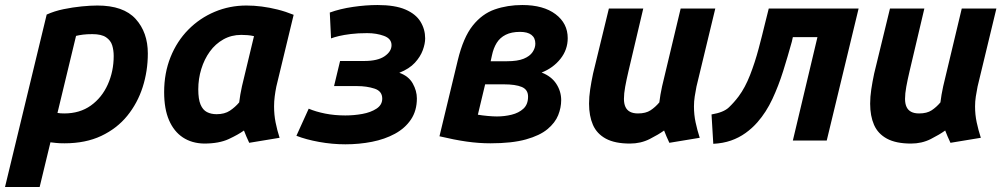

<svg xmlns="http://www.w3.org/2000/svg" viewBox="-64 -560 4004 765"><path d="M-44 185 122 -502Q153 -516 189.5 -523.5Q226 -531 261.5 -534.5Q297 -538 324 -538Q428 -538 476.5 -484.5Q525 -431 525 -347Q525 -277 504.5 -213Q484 -149 443 -98.5Q402 -48 339.5 -18.5Q277 11 193 11Q171 11 159 9.5Q147 8 137 7L94 185ZM192 -108Q254 -108 298 -139.5Q342 -171 365.5 -223.5Q389 -276 389 -337Q389 -360 383 -379.5Q377 -399 358.5 -411.5Q340 -424 304 -424Q282 -424 266.5 -422Q251 -420 239 -417L165 -110Q170 -109 177.5 -108.5Q185 -108 192 -108Z M749 12Q700 11 664.5 -12.5Q629 -36 609.5 -81Q590 -126 590 -193Q590 -269 615.5 -332.5Q641 -396 686.5 -442Q732 -488 791.5 -513Q851 -538 918 -538Q948 -538 979 -534Q1010 -530 1042 -522Q1074 -514 1106 -501L1037 -215Q1033 -195 1030.5 -175.5Q1028 -156 1028 -136Q1028 -103 1034 -72.5Q1040 -42 1050 -11L929 9Q925 1 917.5 -16.5Q910 -34 908 -40Q886 -24 847.5 -6Q809 12 749 12ZM799 -105Q831 -105 852 -119Q873 -133 889 -152Q891 -169 893.5 -183Q896 -197 900 -216L948 -416Q935 -419 922 -420Q909 -421 897 -421Q858 -421 826 -403Q794 -385 772 -354.5Q750 -324 738 -285Q726 -246 726 -204Q726 -165 735 -143.5Q744 -122 760.5 -113.5Q777 -105 799 -105Z M1312 15Q1260 15 1207.5 5.5Q1155 -4 1117 -19L1166 -127Q1194 -115 1231.5 -107.5Q1269 -100 1312 -100Q1346 -100 1379.5 -106Q1413 -112 1436 -127Q1459 -142 1459 -167Q1459 -197 1428 -207Q1397 -217 1359 -217H1267L1291 -317H1387Q1441 -317 1468.5 -336Q1496 -355 1496 -380Q1496 -406 1466 -417Q1436 -428 1399 -428Q1362 -428 1334 -424.5Q1306 -421 1287 -416.5Q1268 -412 1255 -407L1250 -510Q1291 -525 1342.5 -532.5Q1394 -540 1440 -540Q1510 -540 1551.5 -522Q1593 -504 1611.5 -473.5Q1630 -443 1630 -407Q1630 -386 1620.5 -360Q1611 -334 1589 -310Q1567 -286 1527 -270Q1564 -257 1580.5 -227.5Q1597 -198 1597 -168Q1597 -119 1573.5 -84Q1550 -49 1509.5 -27Q1469 -5 1418 5Q1367 15 1312 15Z M1890 11Q1843 11 1794.5 4Q1746 -3 1687 -17L1760 -320Q1782 -411 1819.5 -458Q1857 -505 1907.5 -522.5Q1958 -540 2017 -540Q2101 -540 2149.5 -503.5Q2198 -467 2198 -408Q2198 -362 2169 -325.5Q2140 -289 2094 -271Q2133 -256 2152.5 -226Q2172 -196 2172 -161Q2172 -131 2160 -101Q2148 -71 2117.5 -45.5Q2087 -20 2031.5 -4.5Q1976 11 1890 11ZM1916 -96Q1946 -96 1974.5 -103Q2003 -110 2021.5 -127Q2040 -144 2040 -175Q2040 -203 2015 -213.5Q1990 -224 1943 -224H1869L1840 -103Q1857 -100 1879 -98Q1901 -96 1916 -96ZM1891 -316H1956Q1998 -316 2022.5 -326Q2047 -336 2058 -352.5Q2069 -369 2069 -386Q2069 -409 2053.5 -421Q2038 -433 2008 -433Q1974 -433 1951 -421.5Q1928 -410 1915 -389Q1902 -368 1896 -339Z M2446 12Q2386 12 2350 -7.5Q2314 -27 2298.5 -62.5Q2283 -98 2283 -147Q2283 -174 2287.5 -204Q2292 -234 2299 -267L2362 -526H2499L2440 -276Q2432 -242 2427 -214.5Q2422 -187 2422 -166Q2422 -147 2428 -134Q2434 -121 2446.5 -114.5Q2459 -108 2478 -108Q2509 -108 2528 -120.5Q2547 -133 2563 -152Q2565 -169 2567.5 -183Q2570 -197 2574 -216L2648 -526H2786L2711 -215Q2707 -195 2704 -175.5Q2701 -156 2701 -136Q2701 -103 2707.5 -72.5Q2714 -42 2724 -11L2603 9Q2599 1 2591.5 -16.5Q2584 -34 2582 -40Q2560 -24 2524.5 -6Q2489 12 2446 12Z M2778 13 2771 -104Q2819 -112 2840 -132Q2861 -152 2879 -176Q2905 -211 2924.5 -261Q2944 -311 2958.5 -365.5Q2973 -420 2984 -466L2999 -526H3357L3230 0H3095L3193 -412H3095L3091 -394Q3075 -336 3056.5 -277Q3038 -218 3013.5 -165.5Q2989 -113 2954 -73Q2933 -49 2906.5 -30Q2880 -11 2848.5 0Q2817 11 2778 13Z M3566 12Q3506 12 3470 -7.5Q3434 -27 3418.5 -62.5Q3403 -98 3403 -147Q3403 -174 3407.5 -204Q3412 -234 3419 -267L3482 -526H3619L3560 -276Q3552 -242 3547 -214.5Q3542 -187 3542 -166Q3542 -147 3548 -134Q3554 -121 3566.5 -114.5Q3579 -108 3598 -108Q3629 -108 3648 -120.5Q3667 -133 3683 -152Q3685 -169 3687.5 -183Q3690 -197 3694 -216L3768 -526H3906L3831 -215Q3827 -195 3824 -175.5Q3821 -156 3821 -136Q3821 -103 3827.5 -72.5Q3834 -42 3844 -11L3723 9Q3719 1 3711.5 -16.5Q3704 -34 3702 -40Q3680 -24 3644.5 -6Q3609 12 3566 12Z"/></svg>

Font: Ubuntu Sans Mono
Style: Italic
Weight: 400
Italic angle: -13.5°
Monospace: yes
Designer: Dalton Maag Ltd
Foundry: Dalton Maag Ltd
Version: Version 1.006